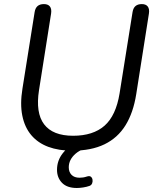

<svg xmlns="http://www.w3.org/2000/svg" viewBox="-20 -732 768 944"><path d="M335.2 8.9Q268.7 8.9 217.6 -10Q166.5 -29 133.9 -67.4Q101.3 -105.9 89.7 -163.3Q78 -220.6 90.5 -296.9L150.3 -672.6Q153.7 -693 165.1 -702.5Q176.5 -711.9 195.9 -711.9Q216.2 -711.9 225.4 -700Q234.6 -688.1 231.2 -665.3L171.9 -289.5Q154.2 -177.1 196.9 -120.8Q239.6 -64.5 339.4 -64.5Q437.8 -64.5 494.1 -114.1Q550.3 -163.8 568 -273.3L631.7 -672.6Q635.1 -693 646.5 -702.5Q657.9 -711.9 677.3 -711.9Q697.2 -711.9 706.4 -700Q715.6 -688.1 712.2 -665.3L649.9 -269.5Q635.4 -177.6 596.9 -115.7Q558.5 -53.9 493.7 -22.5Q428.8 8.9 335.2 8.9ZM357.8 192.3Q309.6 192.3 284.9 166.9Q260.3 141.5 260.3 103Q260.3 57.1 288.8 21.2Q317.3 -14.8 366.5 -36.2L392 0Q367.8 9.6 351.5 23.7Q335.2 37.8 326.6 54.6Q318.1 71.5 318.1 90.5Q318.1 113.7 331.8 127.7Q345.6 141.8 371.2 141.8Q379.7 141.8 388.5 140.5Q397.3 139.3 407.9 135.7Q420.2 131.8 426.8 136.9Q433.4 142.1 434.9 151.7Q436.4 161.2 432.8 169.9Q429.2 178.5 420.3 181.9Q406.4 186.9 389.2 189.6Q372 192.3 357.8 192.3Z"/></svg>

Font: Nunito ExtraLight
Style: Italic
Weight: 200
Italic angle: -9°
Designer: Vernon Adams
Foundry: Vernon Adams
Version: Version 3.602